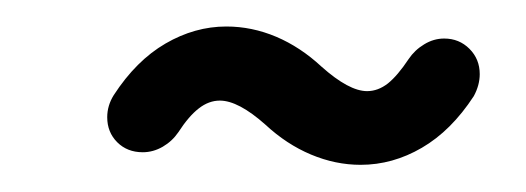

<svg xmlns="http://www.w3.org/2000/svg" viewBox="-20 -330 389 142"><path d="M308.5 -301.5Q319.6 -301.5 327.2 -293.9Q334.8 -286.3 334.8 -275.2Q334.8 -267 330.4 -258.9Q313.7 -233.3 292 -220.7Q270.4 -208.1 246.7 -208.1Q228.1 -208.1 210 -215.7Q191.9 -223.3 176.3 -237.8Q156.3 -255.6 142.6 -255.6Q134.4 -255.6 127 -249.8Q119.6 -244.1 111.9 -232.2Q107.4 -225.6 100.4 -221.5Q93.3 -217.4 85.6 -217.4Q74.1 -217.4 66.7 -224.8Q59.3 -232.2 59.3 -243.3Q59.3 -251.9 64.1 -259.6Q80.7 -285.2 102.4 -297.8Q124.1 -310.4 147.4 -310.4Q166.3 -310.4 184.3 -302.8Q202.2 -295.2 217.8 -280.7Q238.1 -262.6 251.5 -262.6Q259.6 -262.6 266.9 -268.3Q274.1 -274.1 282.2 -286.3Q286.7 -293 293.7 -297.2Q300.7 -301.5 308.5 -301.5Z"/></svg>

Font: 26F Galaxy Sans Medium
Style: Italic
Weight: 500
Italic angle: -5°
Designer: C₂₉H₂₅N₃O₅
Version: Version 1.200